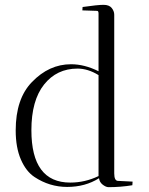

<svg xmlns="http://www.w3.org/2000/svg" viewBox="-20 -770 619 795"><path d="M453 -709V-52Q453 -21 469 -21L529 -18L528 -3Q480 5 428 5Q417 4 404.5 -6Q392 -16 390 -32Q333 4 258 4Q185 4 123 -37Q88 -60 66.5 -109.5Q45 -159 45 -230Q45 -361 112 -430Q183 -504 274 -504Q330 -504 388 -475V-714Q388 -725 382 -725L321 -727L322 -741Q385 -750 408.5 -750Q432 -750 442.5 -737Q453 -724 453 -709ZM271 -14Q332 -14 388 -41V-459Q344 -486 301 -486Q215 -486 162.5 -420Q110 -354 110 -231Q110 -14 271 -14Z"/></svg>

Font: Antic Didone
Style: Regular
Weight: 400
Designer: Santiago Orozco
Foundry: Santiago Orozco
Version: Version 2.000